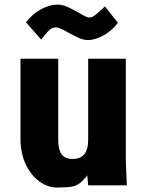

<svg xmlns="http://www.w3.org/2000/svg" viewBox="-20 -805 640 834"><path d="M69 -202.5V-550H233V-196.5Q233 -154.5 248 -134.5Q263 -114.5 295 -114.5Q328.5 -114.5 345.8 -134.5Q363 -154.5 363 -198.5V-550H526.5V-119Q526.5 -99 529 -45Q530 -28 531 0H363L359 -43Q339.5 -18.5 324.5 -7.8Q309.5 3 288.8 6.2Q268 9.5 226 9.5Q188.5 9.5 152.2 -16Q116 -41.5 92.5 -89.8Q69 -138 69 -202.5ZM272 -666Q252 -677 241.8 -681.5Q231.5 -686 224 -686Q213 -686 204.5 -681.5Q196 -677 186.5 -666.5Q177 -656 159 -633L93 -708Q119 -743 157 -764Q195 -785 230 -785Q249 -785 268.8 -776.8Q288.5 -768.5 320 -751L337 -741Q350.5 -733.5 356.2 -731.2Q362 -729 369 -729Q376.5 -729 383 -732.5Q389.5 -736 403 -747.5Q416.5 -759 436 -777L492 -706Q469 -674 431.8 -652.5Q394.5 -631 362 -631Q344 -631 324.2 -639.5Q304.5 -648 272 -666Z"/></svg>

Font: JuliaMono Black
Style: Regular
Weight: 900
Monospace: yes
Designer: cormullion
Foundry: corm
Version: Version 0.054; ttfautohint (v1.8.4)